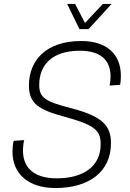

<svg xmlns="http://www.w3.org/2000/svg" viewBox="-20 -933 656 969"><path d="M381 -786H427L543 -913H499L409 -817L359 -913H319ZM260 16C428 16 540 -65 540 -210C540 -297 500 -346 335 -388C205 -421 178 -442 178 -505C178 -605 243 -677 383 -677C495 -677 538 -623 538 -547C538 -530 536 -514 533 -501L586 -505C589 -518 590 -535 590 -551C590 -660 518 -726 390 -726C213 -726 126 -629 126 -501C126 -410 176 -379 305 -344C464 -301 488 -272 488 -205C488 -92 399 -33 267 -33C147 -33 96 -90 96 -173C96 -193 99 -216 102 -226L49 -222C45 -208 43 -186 43 -167C43 -56 123 16 260 16Z"/></svg>

Font: Geist ExtraLight
Style: Italic
Weight: 200
Italic angle: -12°
Designer: Basement.studio, Andrés Briganti, Mateo Zaragoza
Foundry: Basement.studio, Vercel, Andrés Briganti, Guido Ferreyra, Mateo Zaragoza
Version: Version 1.500